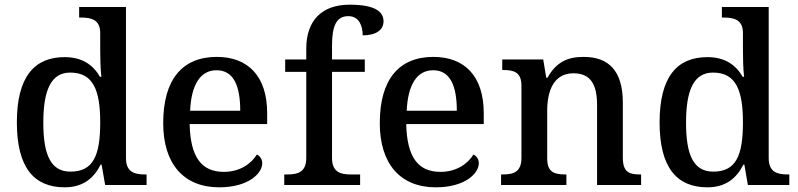

<svg xmlns="http://www.w3.org/2000/svg" viewBox="-20 -790 3409 820"><path d="M256 10C334 10 380 -28 410 -87H414L429 0H606V-45H598C553 -45 518 -56 518 -115V-760H318V-715H326C370 -715 408 -706 408 -649V-572C408 -539 409 -494 413 -462H407C378 -512 332 -546 256 -546C125 -546 52 -460 52 -267C52 -75 125 10 256 10ZM281 -57C198 -57 165 -126 165 -266C165 -405 198 -480 280 -480C378 -480 408 -405 408 -267C408 -125 378 -57 281 -57Z M916 10C1042 10 1100 -50 1100 -93C1100 -112 1088 -125 1077 -130C1053 -91 1005 -56 936 -56C842 -56 793 -117 790 -260H1121V-307C1121 -465 1039 -547 906 -547C759 -547 677 -451 677 -264C677 -91 764 10 916 10ZM1006 -317H792C797 -429 836 -490 905 -490C979 -490 1006 -421 1006 -317Z M1194 0H1518V-45H1477C1436 -45 1398 -54 1398 -115V-483H1538V-536H1398V-594C1398 -679 1416 -721 1468 -721C1515 -721 1529 -677 1529 -639C1586 -639 1618 -662 1618 -699C1618 -739 1584 -770 1473 -770C1355 -770 1288 -703 1288 -582V-536H1198V-483H1288V-115C1288 -54 1250 -45 1209 -45H1194Z M1841 10C1967 10 2025 -50 2025 -93C2025 -112 2013 -125 2002 -130C1978 -91 1930 -56 1861 -56C1767 -56 1718 -117 1715 -260H2046V-307C2046 -465 1964 -547 1831 -547C1684 -547 1602 -451 1602 -264C1602 -91 1689 10 1841 10ZM1931 -317H1717C1722 -429 1761 -490 1830 -490C1904 -490 1931 -421 1931 -317Z M2120 0H2399V-45H2394C2350 -45 2317 -53 2317 -112V-317C2317 -402 2345 -477 2429 -477C2504 -477 2530 -427 2530 -341V0H2718V-45H2713C2668 -45 2640 -54 2640 -117V-352C2640 -488 2579 -547 2473 -547C2406 -547 2357 -527 2318 -458H2313L2300 -536H2125V-491H2130C2174 -491 2207 -482 2207 -424V-116C2207 -54 2172 -45 2127 -45H2120Z M3001 10C3079 10 3125 -28 3155 -87H3159L3174 0H3351V-45H3343C3298 -45 3263 -56 3263 -115V-760H3063V-715H3071C3115 -715 3153 -706 3153 -649V-572C3153 -539 3154 -494 3158 -462H3152C3123 -512 3077 -546 3001 -546C2870 -546 2797 -460 2797 -267C2797 -75 2870 10 3001 10ZM3026 -57C2943 -57 2910 -126 2910 -266C2910 -405 2943 -480 3025 -480C3123 -480 3153 -405 3153 -267C3153 -125 3123 -57 3026 -57Z"/></svg>

Font: Noto Serif Malayalam Medium
Style: Regular
Weight: 500
Designer: Indian type Foundry, Jelle Bosma, Monotype Design Team
Foundry: Monotype Imaging Inc.
Version: Version 2.104